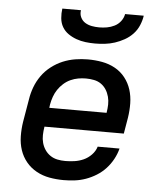

<svg xmlns="http://www.w3.org/2000/svg" viewBox="-53 -786 706 841"><g transform="rotate(5 300.0 -366.0)"><path d="M258 8Q226 8 195.5 2.5Q165 -3 138.5 -17.5Q112 -32 93 -55Q74 -78 64.5 -106.5Q55 -135 54.5 -167Q54 -199 59 -231L76 -331Q80 -358 90 -385Q100 -412 117 -436Q134 -460 158 -478.5Q182 -497 208.5 -508Q235 -519 263 -523.5Q291 -528 318 -528Q350 -528 380.5 -522.5Q411 -517 437.5 -502.5Q464 -488 482.5 -464.5Q501 -441 510 -412.5Q519 -384 519.5 -352.5Q520 -321 515 -289L503 -218H154V-217Q151 -199 150.5 -181Q150 -163 154.5 -146.5Q159 -130 168.5 -116Q178 -102 192 -92.5Q206 -83 223 -79.5Q240 -76 258 -76Q278 -76 298.5 -79Q319 -82 338 -90.5Q357 -99 372.5 -115Q388 -131 394 -151H490Q484 -127 471.5 -104Q459 -81 441.5 -62Q424 -43 401.5 -29Q379 -15 355 -6.5Q331 2 306.5 5Q282 8 258 8ZM168 -302H420V-303Q423 -321 423.5 -338.5Q424 -356 419.5 -373Q415 -390 406 -404Q397 -418 383.5 -427.5Q370 -437 352.5 -440.5Q335 -444 317 -444Q300 -444 283 -441Q266 -438 249.5 -430.5Q233 -423 219 -410.5Q205 -398 195 -383Q185 -368 179 -351Q173 -334 170 -317ZM343 -600Q322 -600 301 -602.5Q280 -605 260.5 -612Q241 -619 224.5 -630.5Q208 -642 198 -659Q188 -676 186 -697.5Q184 -719 187 -740H269Q266 -723 273 -708.5Q280 -694 293 -686Q306 -678 322 -675Q338 -672 355 -672Q372 -672 389 -675Q406 -678 422 -686Q438 -694 449 -708.5Q460 -723 463 -740H545Q542 -719 533 -697.5Q524 -676 508 -659Q492 -642 471.5 -630.5Q451 -619 429.5 -612Q408 -605 386 -602.5Q364 -600 343 -600Z"/></g></svg>

Font: Iosevka Custom Medium Oblique
Style: Regular
Weight: 500
Italic angle: -9°
Designer: Belleve Invis
Foundry: Belleve Invis
Version: Version 27.0.1